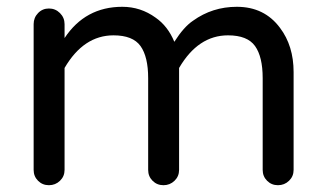

<svg xmlns="http://www.w3.org/2000/svg" viewBox="-20 -540 959 565"><path d="M170 -428Q231 -520 340 -520Q394 -520 438 -488Q474 -463 493 -417Q521 -461 548 -479Q605 -520 677 -520Q758 -520 804 -458Q844 -405 844 -328V-40Q844 -21 830.5 -8Q817 5 798 5Q779 5 766 -8Q753 -21 753 -40V-310Q753 -373 730.5 -404.5Q708 -436 651 -436Q563 -436 507 -340V-40Q507 -21 493.5 -8Q480 5 461 5Q442 5 429 -8Q416 -21 416 -40V-310Q416 -373 393.5 -404.5Q371 -436 314 -436Q226 -436 170 -340V-40Q170 -21 156.5 -8Q143 5 124 5Q105 5 92 -8Q79 -21 79 -40V-469Q79 -488 92 -501.5Q105 -515 124 -515Q143 -515 156.5 -501.5Q170 -488 170 -469Z"/></svg>

Font: Varela Round
Style: Regular
Weight: 400
Designer: Joe Prince
Foundry: Joe Prince
Version: Version 1.000